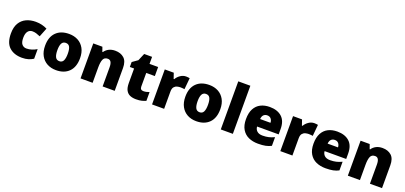

<svg xmlns="http://www.w3.org/2000/svg" viewBox="26 -1800 6019 2851"><g transform="rotate(20 3035.0 -375.0)"><path d="M318 10Q192 10 117 -58Q42 -126 42 -274Q42 -375 80 -438.5Q118 -502 183.5 -532.5Q249 -563 333 -563Q384 -563 429.5 -552Q475 -541 514 -521L458 -380Q424 -395 394.5 -404Q365 -413 333 -413Q290 -413 263 -379Q236 -345 236 -275Q236 -203 263.5 -172.5Q291 -142 334 -142Q375 -142 416.5 -155Q458 -168 495 -191V-39Q461 -17 418 -3.5Q375 10 318 10Z M1133 -278Q1133 -139 1059 -64.5Q985 10 856 10Q776 10 714 -23.5Q652 -57 616.5 -121.5Q581 -186 581 -278Q581 -415 655 -489Q729 -563 859 -563Q939 -563 1000.5 -530Q1062 -497 1097.5 -433.5Q1133 -370 1133 -278ZM775 -278Q775 -207 794 -169.5Q813 -132 858 -132Q902 -132 920.5 -169.5Q939 -207 939 -278Q939 -349 920.5 -385Q902 -421 857 -421Q814 -421 794.5 -385Q775 -349 775 -278Z M1588 -563Q1674 -563 1728 -515Q1782 -467 1782 -360V0H1591V-302Q1591 -357 1575 -385Q1559 -413 1524 -413Q1470 -413 1451.5 -369Q1433 -325 1433 -242V0H1242V-553H1386L1412 -480H1419Q1445 -519 1487.5 -541Q1530 -563 1588 -563Z M2183 -141Q2209 -141 2230.5 -146.5Q2252 -152 2275 -160V-21Q2244 -8 2209 1Q2174 10 2120 10Q2066 10 2025.5 -7Q1985 -24 1962 -65.5Q1939 -107 1939 -182V-410H1872V-488L1957 -548L2006 -664H2131V-553H2267V-410H2131V-195Q2131 -141 2183 -141Z M2706 -563Q2722 -563 2739 -561Q2756 -559 2764 -557L2747 -377Q2737 -379 2722.5 -381Q2708 -383 2682 -383Q2658 -383 2630.5 -376Q2603 -369 2583 -345.5Q2563 -322 2563 -272V0H2372V-553H2514L2544 -465H2553Q2576 -506 2617.5 -534.5Q2659 -563 2706 -563Z M3349 -278Q3349 -139 3275 -64.5Q3201 10 3072 10Q2992 10 2930 -23.5Q2868 -57 2832.5 -121.5Q2797 -186 2797 -278Q2797 -415 2871 -489Q2945 -563 3075 -563Q3155 -563 3216.5 -530Q3278 -497 3313.5 -433.5Q3349 -370 3349 -278ZM2991 -278Q2991 -207 3010 -169.5Q3029 -132 3074 -132Q3118 -132 3136.5 -169.5Q3155 -207 3155 -278Q3155 -349 3136.5 -385Q3118 -421 3073 -421Q3030 -421 3010.5 -385Q2991 -349 2991 -278Z M3649 0H3458V-760H3649Z M4030 -563Q4151 -563 4221 -500Q4291 -437 4291 -310V-225H3950Q3952 -182 3982.5 -154Q4013 -126 4071 -126Q4123 -126 4166 -136Q4209 -146 4255 -168V-31Q4215 -10 4167.5 0Q4120 10 4048 10Q3964 10 3898.5 -19.5Q3833 -49 3795 -112Q3757 -175 3757 -273Q3757 -373 3791.5 -437Q3826 -501 3887.5 -532Q3949 -563 4030 -563ZM4037 -433Q4003 -433 3980.5 -412Q3958 -391 3954 -345H4118Q4117 -382 4096.5 -407.5Q4076 -433 4037 -433Z M4733 -563Q4749 -563 4766 -561Q4783 -559 4791 -557L4774 -377Q4764 -379 4749.5 -381Q4735 -383 4709 -383Q4685 -383 4657.5 -376Q4630 -369 4610 -345.5Q4590 -322 4590 -272V0H4399V-553H4541L4571 -465H4580Q4603 -506 4644.5 -534.5Q4686 -563 4733 -563Z M5097 -563Q5218 -563 5288 -500Q5358 -437 5358 -310V-225H5017Q5019 -182 5049.5 -154Q5080 -126 5138 -126Q5190 -126 5233 -136Q5276 -146 5322 -168V-31Q5282 -10 5234.5 0Q5187 10 5115 10Q5031 10 4965.5 -19.5Q4900 -49 4862 -112Q4824 -175 4824 -273Q4824 -373 4858.5 -437Q4893 -501 4954.5 -532Q5016 -563 5097 -563ZM5104 -433Q5070 -433 5047.5 -412Q5025 -391 5021 -345H5185Q5184 -382 5163.5 -407.5Q5143 -433 5104 -433Z M5812 -563Q5898 -563 5952 -515Q6006 -467 6006 -360V0H5815V-302Q5815 -357 5799 -385Q5783 -413 5748 -413Q5694 -413 5675.5 -369Q5657 -325 5657 -242V0H5466V-553H5610L5636 -480H5643Q5669 -519 5711.5 -541Q5754 -563 5812 -563Z"/></g></svg>

Font: Noto Sans Bengali UI Black
Style: Regular
Weight: 900
Designer: Jelle Bosma - Monotype Design Team
Foundry: Monotype Imaging Inc.
Version: Version 2.003; ttfautohint (v1.8.4.7-5d5b)